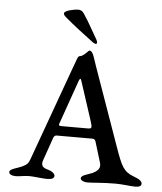

<svg xmlns="http://www.w3.org/2000/svg" viewBox="-56 -851 760 902"><g transform="rotate(5 324.5 -400.5)"><path d="M372 -650C376 -650 378 -653 378 -656C378 -660 376 -666 373 -671C349 -711 329 -751 302 -790C295 -800 286 -803 275 -803C261 -803 211 -794 211 -780C211 -773 215 -769 224 -761C264 -727 314 -689 354 -659C363 -652 369 -650 372 -650ZM238 -272 308 -471C312 -481 316 -484 319 -474L380 -287C390 -255 389 -251 369 -251H247C229 -251 232 -256 238 -272ZM523 -4C556 -4 592 2 615 2C634 2 644 -3 644 -14C644 -24 635 -34 604 -45C555 -63 544 -90 515 -171L383 -544C369 -583 363 -616 346 -616C340 -616 322 -588 303 -586C292 -585 292 -572 275 -529L122 -106C107 -65 108 -60 75 -45C53 -35 20 -30 20 -15C20 -4 34 2 53 2C68 2 91 -4 116 -4C135 -4 179 2 198 2C223 2 233 -4 233 -15C233 -25 222 -36 196 -43C167 -51 168 -67 174 -85L212 -194C216 -204 223 -205 228 -205H395C403 -205 408 -202 411 -193L440 -98C445 -81 447 -62 411 -45C389 -35 357 -30 357 -15C357 -4 376 2 389 2C419 2 457 -4 523 -4Z"/></g></svg>

Font: EB Garamond SC 08
Style: Regular
Weight: 400
Version: Version 0.016